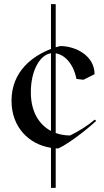

<svg xmlns="http://www.w3.org/2000/svg" viewBox="-20 -808 507 934"><path d="M251 -788H228V-570C140 -536 36 -462 36 -318C36 -187 123 -105 228 -89V106H251V-86H264C325 -114 428 -200 448 -220L441 -226C404 -195 364 -170 321 -149C296 -149 273 -153 251 -161V-549C290 -542 335 -506 352 -424L386 -420L440 -447C440 -538 347 -584 273 -584L251 -578ZM130 -359C130 -468 176 -542 228 -549V-171C169 -202 130 -266 130 -359Z"/></svg>

Font: Mazius Display
Style: Regular
Weight: 400
Designer: Alberto Casagrande & Collletttivo
Foundry: Collletttivo
Version: Version 2.000;Glyphs 3.2 (3217)